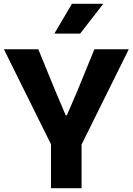

<svg xmlns="http://www.w3.org/2000/svg" viewBox="-20 -985 694 1005"><path d="M247 0V-229.5L0.5 -727H180.5L269 -511L324 -381.5H330L385.5 -510.5L474 -727H654L407 -228.5V0ZM264.5 -809 356.5 -965H520.5L399.5 -809Z"/></svg>

Font: Spline Sans
Style: Bold
Weight: 700
Designer: Eben Sorkin, Mirko Velimirovic
Foundry: Sorkin Type
Version: Version 1.000; ttfautohint (v1.8.3)